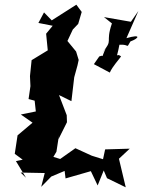

<svg xmlns="http://www.w3.org/2000/svg" viewBox="-20 -766 611 820"><path d="M221 -118 232 -189 230 -172 266 -244 265 -274 232 -360 285 -334 297 -436 311 -487 316 -510 305 -546 268 -591 291 -640 314 -664 329 -715 306 -746 201 -679 168 -713 144 -668 205 -656 177 -622 184 -551 115 -509 108 -441 110 -398 102 -343 128 -336 133 -290 69 -277 119 -242 55 -188 43 -109 77 -84 48 -78 91 -7 68 -29 171 -27 156 32 199 -12 256 -36 260 -4 368 -35 397 26 423 -38 437 -5 517 34 488 -88 534 -131 429 -128 420 -86 372 -101 302 -133 237 -87 208 -96ZM381 -492 449 -456C460 -482 490 -514 497 -525C474 -545 476 -500 490 -575C536 -578 517 -555 537 -589C573 -602 586 -622 520 -603L571 -719L539 -673L424 -693L458 -666C428 -578 467 -601 416 -540C441 -568 429 -562 416 -520C422 -526 419 -531 404 -525Z"/></svg>

Font: Asimov Aggro
Style: CondIt
Weight: 500
Designer: Google
Version: Version 2.000980; 2014